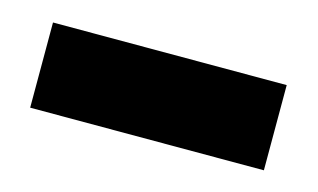

<svg xmlns="http://www.w3.org/2000/svg" viewBox="-33 -360 407 246"><g transform="rotate(15 170.0 -236.5)"><path d="M15 -293H325V-180H15Z"/></g></svg>

Font: Teachers[wght]
Style: Regular
Weight: 400
Designer: Alfredo Marco Pradil & Chank Diesel
Version: Version 1.000;Glyphs 3.1.2 (3151)